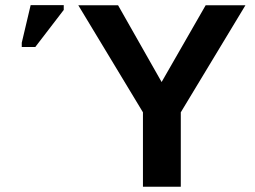

<svg xmlns="http://www.w3.org/2000/svg" viewBox="-20 -708 967 728"><path d="M665.5 -282.2V0H522V-282.2L276.9 -688H427.7L592.8 -397L759.8 -688H910.6ZM62.5 -529.8V-545.9L96.2 -688.5H221.7V-670.4L113.8 -529.8Z"/></svg>

Font: Arial
Style: Bold
Weight: 700
Designer: Steve Matteson
Foundry: Ascender Corporation
Version: Version 2.00.3